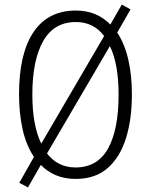

<svg xmlns="http://www.w3.org/2000/svg" viewBox="-20 -821 651 837"><path d="M555 -409Q555 -301 529 -218Q503 -135 449 -88Q395 -41 310 -41Q262 -41 224 -57Q186 -73 158 -102L102 -4L64 -24L128 -137Q94 -188 78.5 -257.5Q63 -327 63 -410Q63 -587 126 -681Q189 -775 311 -775Q357 -775 394.5 -759.5Q432 -744 461 -714L511 -801L549 -780L491 -679Q523 -631 539 -562.5Q555 -494 555 -409ZM121 -409Q121 -274 160 -195L434 -664Q388 -725 311 -725Q215 -725 168 -641.5Q121 -558 121 -409ZM497 -409Q497 -542 459 -620L185 -152Q232 -91 309 -91Q405 -91 451 -173.5Q497 -256 497 -409Z"/></svg>

Font: Noto Sans Tamil UI Condensed Light
Style: Regular
Weight: 300
Width: 3
Designer: Jelle Bosma - Monotype Design Team
Foundry: Monotype Imaging Inc.
Version: Version 2.004; ttfautohint (v1.8.4.7-5d5b)